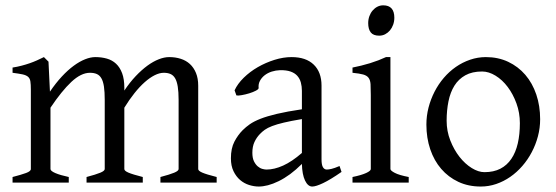

<svg xmlns="http://www.w3.org/2000/svg" viewBox="-20 -682 2076 717"><path d="M579.1 0V-21Q614.3 -30.3 630.6 -37.1Q647 -43.9 647 -50.8V-309.1Q647 -338.9 643.8 -358.6Q640.6 -378.4 634 -389.6Q627.4 -400.9 616.9 -405.5Q606.4 -410.2 591.8 -410.2Q575.7 -410.2 557.6 -401.1Q539.6 -392.1 520.5 -375.2Q501.5 -358.4 482.2 -334.2Q462.9 -310.1 444.3 -279.8V-50.8Q444.3 -43.9 459.5 -37.4Q474.6 -30.8 513.2 -21V0H303.2V-21Q338.4 -30.3 354.7 -37.1Q371.1 -43.9 371.1 -50.8V-309.1Q371.1 -338.9 368.2 -358.6Q365.2 -378.4 358.6 -389.6Q352.1 -400.9 341.6 -405.5Q331.1 -410.2 315.9 -410.2Q282.7 -410.2 246.3 -376Q210 -341.8 168.5 -279.8V-50.8Q168.5 -43.5 186.8 -35.6Q205.1 -27.8 236.8 -21V0H26.9V-21Q59.1 -29.3 77.1 -35.9Q95.2 -42.5 95.2 -50.8V-347.2Q95.2 -366.7 93.5 -377.9Q91.8 -389.2 84.7 -395.3Q77.6 -401.4 64 -404.3Q50.3 -407.2 26.9 -410.2V-429.7Q45.4 -432.6 61 -436.8Q76.7 -440.9 90.8 -445.8Q105 -450.7 117.9 -456.5Q130.9 -462.4 144 -468.8L161.1 -451.7L166.5 -339.8Q188.5 -372.1 210.9 -396.2Q233.4 -420.4 255.4 -436.5Q277.3 -452.6 297.9 -460.7Q318.4 -468.8 335.9 -468.8Q359.4 -468.8 379.2 -463.1Q398.9 -457.5 413.3 -444.1Q427.7 -430.7 436 -408.7Q444.3 -386.7 444.3 -354V-343.8Q464.8 -374.5 486.8 -397.7Q508.8 -420.9 530.5 -436.8Q552.2 -452.6 573 -460.7Q593.8 -468.8 611.8 -468.8Q635.3 -468.8 655 -462.4Q674.8 -456.1 689.2 -442.9Q703.6 -429.7 711.9 -409.4Q720.2 -389.2 720.2 -361.8V-50.8Q720.2 -43.9 735.4 -37.4Q750.5 -30.8 789.1 -21V0Z M975.1 -48.8Q1004.4 -48.8 1037.4 -63.7Q1070.3 -78.6 1107.4 -110.8V-237.3Q1066.4 -230.5 1039.8 -224.1Q1013.2 -217.8 996.1 -211.2Q979 -204.6 968.8 -197.3Q958.5 -189.9 950.7 -181.6Q938 -168.5 930.2 -151.6Q922.4 -134.8 922.4 -111.8Q922.4 -92.3 928.2 -80.1Q934.1 -67.9 942.4 -60.8Q950.7 -53.7 959.7 -51.3Q968.8 -48.8 975.1 -48.8ZM1255.4 -40Q1213.9 -11.2 1186.8 1.7Q1159.7 14.6 1146 14.6Q1129.9 14.6 1119.1 -7.8Q1108.4 -30.3 1107.4 -69.8Q1085.4 -47.9 1063.5 -31.7Q1041.5 -15.6 1020.5 -5.4Q999.5 4.9 980.7 9.8Q961.9 14.6 946.3 14.6Q928.7 14.6 910.2 8.8Q891.6 2.9 876.7 -9.8Q861.8 -22.5 852.1 -42.5Q842.3 -62.5 842.3 -90.8Q842.3 -127.9 855.2 -152.8Q868.2 -177.7 886.2 -195.8Q897.9 -207.5 912.8 -218Q927.7 -228.5 952.4 -238.3Q977.1 -248 1014.2 -256.8Q1051.3 -265.6 1107.4 -273.9V-342.8Q1107.4 -359.4 1103.5 -373.8Q1099.6 -388.2 1090.3 -398.7Q1081.1 -409.2 1065.2 -414.8Q1049.3 -420.4 1025.4 -419.9Q1009.8 -419.4 994.6 -414.6Q979.5 -409.7 968.3 -400.9Q957 -392.1 950.7 -380.1Q944.3 -368.2 945.8 -353.5Q946.3 -349.1 935.8 -343.5Q925.3 -337.9 910.9 -333.5Q896.5 -329.1 882.6 -326.7Q868.7 -324.2 862.8 -325.7L856 -344.7Q867.2 -369.1 890.1 -391.6Q913.1 -414.1 942.6 -431.2Q972.2 -448.2 1005.1 -458.5Q1038.1 -468.8 1068.8 -468.8Q1122.6 -468.8 1151.6 -440.7Q1180.7 -412.6 1180.7 -362.3V-86.9Q1180.7 -66.4 1186 -57.6Q1191.4 -48.8 1200.2 -48.8Q1207 -48.8 1217.8 -51.3Q1228.5 -53.7 1248 -62Z M1296.4 0V-21Q1329.6 -27.8 1347.2 -35.9Q1364.7 -43.9 1364.7 -50.8V-327.1Q1364.7 -352.1 1363.8 -367.4Q1362.8 -382.8 1356.4 -391.4Q1350.1 -399.9 1336.2 -403.8Q1322.3 -407.7 1296.4 -410.2V-429.7Q1311.5 -432.6 1328.4 -436.8Q1345.2 -440.9 1361.8 -446Q1378.4 -451.2 1393.6 -457Q1408.7 -462.9 1421.4 -468.8H1438V-50.8Q1438 -44.9 1454.3 -36.4Q1470.7 -27.8 1506.3 -21V0ZM1452.6 -615.7Q1452.6 -602.1 1448.2 -589.8Q1443.8 -577.6 1436.3 -568.6Q1428.7 -559.6 1418.5 -554.2Q1408.2 -548.8 1396 -548.8Q1374 -548.8 1364.5 -561Q1355 -573.2 1355 -595.7Q1355 -609.4 1359.4 -621.6Q1363.8 -633.8 1371.6 -642.8Q1379.4 -651.9 1389.4 -657Q1399.4 -662.1 1411.1 -662.1Q1452.6 -662.1 1452.6 -615.7Z M1921.4 -222.2Q1921.4 -260.7 1908.7 -295.7Q1896 -330.6 1876 -357.2Q1856 -383.8 1830.6 -399.4Q1805.2 -415 1780.3 -415Q1743.2 -415 1717.8 -400.9Q1692.4 -386.7 1677 -362.1Q1661.6 -337.4 1654.8 -303.7Q1647.9 -270 1647.9 -231Q1647.9 -192.4 1661.6 -157.5Q1675.3 -122.6 1696 -96.2Q1716.8 -69.8 1741.7 -54.4Q1766.6 -39.1 1789.1 -39.1Q1823.7 -39.1 1848.6 -52Q1873.5 -64.9 1889.6 -88.9Q1905.8 -112.8 1913.6 -146.5Q1921.4 -180.2 1921.4 -222.2ZM1997.1 -236.8Q1997.1 -204.1 1988.8 -172.9Q1980.5 -141.6 1965.8 -113.8Q1951.2 -85.9 1930.7 -62.3Q1910.2 -38.6 1885.5 -21.5Q1860.8 -4.4 1833 5.1Q1805.2 14.6 1775.4 14.6Q1729 14.6 1691.7 -2.9Q1654.3 -20.5 1627.7 -51.3Q1601.1 -82 1586.7 -124.5Q1572.3 -167 1572.3 -216.8Q1572.3 -249 1580.3 -280.3Q1588.4 -311.5 1602.8 -339.6Q1617.2 -367.7 1637.5 -391.4Q1657.7 -415 1682.4 -432.1Q1707 -449.2 1735.6 -459Q1764.2 -468.8 1794.4 -468.8Q1840.3 -468.8 1877.7 -451.2Q1915 -433.6 1941.7 -402.6Q1968.3 -371.6 1982.7 -329.1Q1997.1 -286.6 1997.1 -236.8Z"/></svg>

Font: Gentium Plus
Style: Regular
Weight: 400
Designer: J. Victor Gaultney, Annie Olsen, Iska Routamaa
Foundry: SIL International
Version: Version 1.510